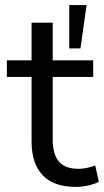

<svg xmlns="http://www.w3.org/2000/svg" viewBox="-20 -725 408 754"><path d="M278 9Q191 9 147.5 -37Q104 -83 104 -169V-423H7V-488H104V-636H187V-488H346V-423H187V-177Q187 -120 211 -91Q235 -62 289 -62Q306 -62 323 -66Q340 -70 354 -75L368 -11Q354 -3 328 3Q302 9 278 9ZM252 -535V-705H320L296 -535Z"/></svg>

Font: Nunito Sans 11pt
Style: Regular
Weight: 400
Version: Version 3.101;gftools[0.9.27]